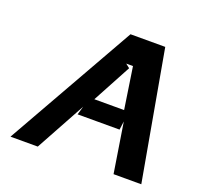

<svg xmlns="http://www.w3.org/2000/svg" viewBox="-105 -690 829 800"><g transform="rotate(20 309.5 -290.0)"><path d="M19 -4H140L261 -225L250 -187H436L441 -225L476 -4H599L497 -576H343ZM294 -270 386 -441 368 -455H398L426 -270Z"/></g></svg>

Font: Charger EcoBold
Style: Obl
Weight: 1000
Designer: Jasper
Foundry: Cannot Into Space Fonts
Version: Version 1.1